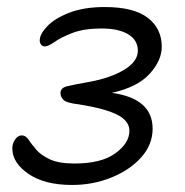

<svg xmlns="http://www.w3.org/2000/svg" viewBox="-20 -518 527 546"><path d="M185 8Q107 8 61 -23.5Q15 -55 15 -96Q15 -110 23 -121.5Q31 -133 42 -133Q53 -133 61 -121Q69 -109 82.5 -93Q96 -77 121.5 -65Q147 -53 192 -53Q268 -53 308 -82Q348 -111 348 -146Q348 -174 314 -191.5Q280 -209 206 -221Q169 -225 160.5 -234Q152 -243 152 -253Q152 -268 170 -272.5Q188 -277 233 -285Q294 -296 333 -319.5Q372 -343 372 -374Q372 -404 344.5 -420.5Q317 -437 269 -437Q219 -437 186.5 -424.5Q154 -412 135.5 -399Q117 -386 108 -386Q101 -386 97 -391Q93 -396 93 -403Q93 -421 114.5 -443.5Q136 -466 177.5 -482Q219 -498 278 -498Q360 -498 400 -467.5Q440 -437 440 -385Q440 -346 405.5 -308Q371 -270 298 -254Q414 -238 414 -152Q414 -107 382 -71Q350 -35 297.5 -13.5Q245 8 185 8Z"/></svg>

Font: Shantell Sans Normal
Style: Italic
Weight: 300
Italic angle: -11.31°
Designer: Stephen Nixon, Anya Danilova, Shantell Martin
Foundry: Arrow Type
Version: Version 1.008;[a672d596b]